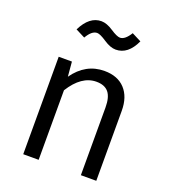

<svg xmlns="http://www.w3.org/2000/svg" viewBox="-141 -880 871 983"><g transform="rotate(20 295.0 -388.5)"><path d="M243 -713Q214 -713 188 -668L137 -694Q178 -777 243 -777Q272 -777 307.5 -753.5Q343 -730 360 -730Q387 -730 414 -774L465 -748Q427 -665 360 -665Q331 -665 295 -689Q259 -713 243 -713ZM345 -543Q417 -543 457 -500Q497 -457 497 -381V0H413V-369Q413 -425 391.5 -451Q370 -477 325 -477Q244 -477 183 -379V0H99V-531H171L178 -451Q243 -543 345 -543Z"/></g></svg>

Font: Sedus Text
Style: Regular
Weight: 400
Designer: TypeMates
Foundry: TypeMates, Runge Thomsen GbR
Version: Version 4.202;PS 004.202;hotconv 1.0.88;makeotf.lib2.5.64775